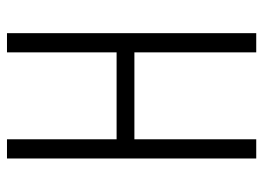

<svg xmlns="http://www.w3.org/2000/svg" viewBox="-122 -632 754 550"><g transform="rotate(-90 255.0 -357.0)"><path d="M435 0V-714H380V-400H131V-714H76V0H131V-349H380V0Z"/></g></svg>

Font: Noto Sans UI Condensed Light
Style: Regular
Weight: 300
Width: 3
Designer: Monotype Design Team
Foundry: Monotype Imaging Inc.
Version: Version 1.901